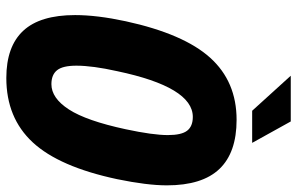

<svg xmlns="http://www.w3.org/2000/svg" viewBox="-182 -724 917 592"><g transform="rotate(90 276.0 -428.5)"><path d="M27 -202Q27 -270 46 -358Q85 -537 158.5 -618.5Q232 -700 350 -700Q451 -700 501.5 -647Q552 -594 552 -485Q552 -424 533 -332Q495 -153 419.5 -71.5Q344 10 221 10Q124 10 75.5 -42Q27 -94 27 -202ZM379 -358Q397 -442 397 -488Q397 -530 383.5 -547.5Q370 -565 341 -565Q249 -565 200 -332Q183 -256 183 -206Q183 -164 197 -146.5Q211 -129 240 -129Q283 -129 318 -183Q353 -237 379 -358ZM214 -867H355L421 -748H322Z"/></g></svg>

Font: Decalotype ExtraBold Italic
Style: Regular
Weight: 800
Italic angle: -12°
Designer: Alfredo Marco Pradil
Foundry: Alfredo Marco Pradil
Version: Version 1.0